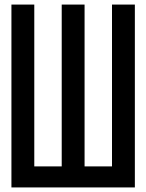

<svg xmlns="http://www.w3.org/2000/svg" viewBox="-20 -820 640 840"><path d="M30 0V-800H130V-92H250V-800H350V-92H470V-800H570V0Z"/></svg>

Font: Victor Mono
Style: Bold
Weight: 700
Monospace: yes
Designer: Rune Bjørnerås
Version: Version 1.561;gftools[0.9.30]